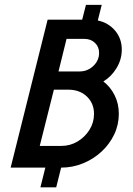

<svg xmlns="http://www.w3.org/2000/svg" viewBox="-20 -708 561 811"><path d="M25 0 181.2 -625H327.1L343.1 -687.5H409.7L393.1 -621.5Q438.2 -611.8 466.3 -578.5Q494.4 -545.1 494.4 -498.6Q494.4 -456.9 472.6 -420.8Q450.7 -384.7 416.7 -363.9Q446.5 -341 464.2 -305.6Q481.9 -270.1 481.9 -227.1Q481.9 -181.2 462.5 -140.3Q443.1 -99.3 409 -67.7Q375 -36.1 330.9 -18.1Q286.8 0 238.2 0L217.4 83.3H150.7L171.5 0ZM227.1 -406.2H316Q350 -406.2 374.3 -429.5Q398.6 -452.8 398.6 -484.7Q398.6 -510.4 380.9 -527.1Q363.2 -543.8 336.1 -543.8H261.1ZM147.9 -91.7H239.6Q276.4 -91.7 307.6 -110.4Q338.9 -129.2 358 -159.7Q377.1 -190.3 377.1 -227.1Q377.1 -271.5 346.9 -300.3Q316.7 -329.2 268.8 -329.2H207.6Z"/></svg>

Font: Afacad Medium
Style: Italic
Weight: 500
Italic angle: -14°
Designer: Kristian Moeller
Foundry: Dicotype
Version: Version 1.000; ttfautohint (v1.8.4.7-5d5b)